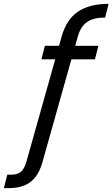

<svg xmlns="http://www.w3.org/2000/svg" viewBox="-143 -786 584 997"><path d="M-123 191 -105 121H-83Q-53 121 -35 106.5Q-17 92 -6 54L177 -596Q202 -685 262 -725.5Q322 -766 421 -766L403 -695Q343 -695 309.5 -672Q276 -649 261 -596L78 54Q65 102 41.5 132.5Q18 163 -16.5 177Q-51 191 -98 191ZM72 -478 90 -548H368L350 -478Z"/></svg>

Font: DM Sans 11pt
Style: Italic
Weight: 400
Italic angle: -10°
Version: Version 4.004;gftools[0.9.30]